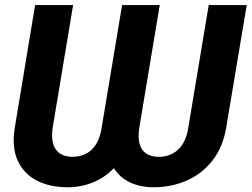

<svg xmlns="http://www.w3.org/2000/svg" viewBox="-20 -748 1019 777"><path d="M40 -232.4 122.1 -727.5H275.9L193.4 -232.4Q184.6 -174.3 205.3 -144Q226.1 -113.8 273.4 -113.3Q322.3 -113.8 352.5 -143.8Q382.8 -173.8 391.6 -232.4L474.1 -727.5H626.5L543.9 -232.4Q534.7 -173.8 554.7 -143.8Q574.7 -113.8 622.6 -113.3Q670.9 -113.8 702.1 -143.8Q733.4 -173.8 742.2 -232.4L824.7 -727.5H978.5L895.5 -232.4Q882.8 -153.8 840.8 -99.6Q798.8 -45.4 736.6 -17.8Q674.3 9.8 602.1 9.8Q547.9 9.8 506.3 -9.8Q464.8 -29.3 440.9 -67.4Q404.3 -29.3 356.2 -9.8Q308.1 9.8 253.4 9.8Q180.7 9.8 127.9 -17.8Q75.2 -45.4 51 -99.6Q26.9 -153.8 40 -232.4Z"/></svg>

Font: Inter Tight
Style: Bold Italic
Weight: 700
Italic angle: -9.39999°
Designer: Rasmus Andersson
Foundry: rsms
Version: Version 3.004